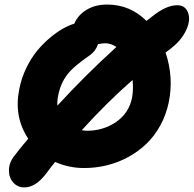

<svg xmlns="http://www.w3.org/2000/svg" viewBox="-20 -751 850 843"><path d="M86.9 71.8Q57.1 71.8 37.8 50Q18.6 28.3 19.3 -4.9Q20 -38.1 43.9 -67.9Q68.4 -100.1 104 -142.1Q39.6 -238.8 64.9 -360.8Q74.2 -408.7 95.5 -452.4Q116.7 -496.1 142.6 -527.6Q168.5 -559.1 198.7 -584.5Q229 -609.9 255.9 -625Q282.7 -640.1 306.2 -647Q321.8 -684.6 359.9 -707.8Q397.9 -731 450.2 -731Q551.3 -731 623 -659.2Q647.9 -678.7 648.9 -679.2Q709.5 -728 757.8 -728Q793 -728 805.2 -696.8Q819.3 -660.2 793.5 -610.8Q772 -569.8 728 -536.1Q714.8 -526.9 707 -520Q743.2 -412.1 721.2 -303.2Q710 -248 684.1 -200.7Q658.2 -153.3 622.3 -119.1Q586.4 -85 542.2 -61Q498 -37.1 449 -25.1Q399.9 -13.2 349.1 -13.2Q282.2 -13.2 222.2 -40Q205.6 -20 180.2 14.2Q135.3 71.8 86.9 71.8ZM235.8 -333Q230.5 -309.1 231.9 -287.1Q351.6 -418 491.2 -544.9Q466.3 -561 442.9 -561Q427.7 -561 410.2 -557.1Q400.9 -527.3 375 -508.8Q303.7 -460.4 274.9 -422.9Q246.1 -385.3 235.8 -333ZM560.1 -323.2Q566.4 -362.8 562 -399.9Q446.3 -298.3 338.9 -179.2Q356 -176.8 360.8 -176.8Q433.6 -176.8 490 -215.6Q546.4 -254.4 560.1 -323.2Z"/></svg>

Font: Shantell Sans Irregular Bouncy
Style: Italic
Weight: 800
Italic angle: -11.31°
Designer: Stephen Nixon, Anya Danilova, Shantell Martin
Foundry: Arrow Type
Version: Version 1.006;[9816181b4]